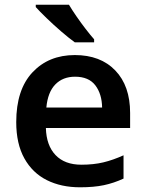

<svg xmlns="http://www.w3.org/2000/svg" viewBox="-20 -786 620 816"><path d="M298 -552Q407 -552 470 -486.5Q533 -421 533 -306V-242H175Q177 -168 216 -127Q255 -86 326 -86Q378 -86 419.5 -96Q461 -106 505 -126V-27Q464 -8 421.5 1Q379 10 320 10Q240 10 179 -20.5Q118 -51 83.5 -113Q49 -175 49 -267Q49 -405 118 -478.5Q187 -552 298 -552ZM299 -460Q247 -460 215 -427Q183 -394 177 -329H414Q413 -387 385 -423.5Q357 -460 299 -460ZM273 -766Q286 -744 305 -716.5Q324 -689 344 -663Q364 -637 380 -619V-606H298Q273 -624 240.5 -652Q208 -680 178 -709Q148 -738 132 -756V-766Z"/></svg>

Font: Noto Sans New Tai Lue Semibold
Style: Regular
Weight: 400
Designer: Monotype Design Team
Foundry: Monotype Imaging Inc.
Version: Version 2.004; ttfautohint (v1.8.4.7-5d5b)